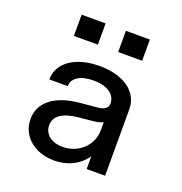

<svg xmlns="http://www.w3.org/2000/svg" viewBox="-133 -846 927 978"><g transform="rotate(20 330.0 -357.0)"><path d="M437 -354C437 -332 417 -317 387 -314L289 -305C157 -293 81 -233 81 -142C81 -50 158 16 265 16C340 16 402 -17 437 -69V0H537V-361C537 -455 451 -516 320 -516C190 -516 102 -455 102 -364H202C202 -408 246 -436 316 -436C391 -436 437 -405 437 -354ZM144 -615H274V-730H144ZM181 -145C181 -194 223 -225 307 -233L388 -241C407 -243 423 -247 437 -254V-210C437 -128 369 -64 282 -64C222 -64 181 -97 181 -145ZM384 -615H514V-730H384Z"/></g></svg>

Font: Uncut Plan8
Style: Regular
Weight: 400
Designer: Kasper Nordkvist
Foundry: UNCUT.wtf
Version: Version 1.002;Glyphs 3.1.2 (3151)